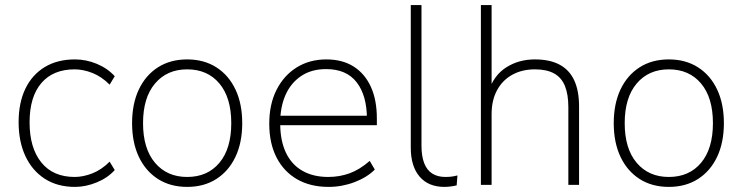

<svg xmlns="http://www.w3.org/2000/svg" viewBox="-20 -725 2912 753"><path d="M274 8Q205 8 155.5 -24Q106 -56 79.5 -113Q53 -170 53 -246Q53 -322 79.5 -377Q106 -432 155.5 -462Q205 -492 274 -492Q318 -492 360 -474.5Q402 -457 430 -426L410 -393Q378 -425 342 -439Q306 -453 273 -453Q188 -453 142 -399Q96 -345 96 -245Q96 -145 142 -88Q188 -31 273 -31Q306 -31 342 -45Q378 -59 410 -91L430 -58Q402 -27 359 -9.5Q316 8 274 8Z M714 8Q648 8 599.5 -23Q551 -54 524.5 -110Q498 -166 498 -242Q498 -318 524.5 -374Q551 -430 599.5 -461Q648 -492 714 -492Q780 -492 828.5 -461Q877 -430 903.5 -374Q930 -318 930 -242Q930 -166 903.5 -110Q877 -54 828.5 -23Q780 8 714 8ZM714 -31Q794 -31 840.5 -86.5Q887 -142 887 -242Q887 -342 840.5 -397.5Q794 -453 714 -453Q635 -453 588 -397.5Q541 -342 541 -242Q541 -142 588 -86.5Q635 -31 714 -31Z M1269 8Q1197 8 1145 -22Q1093 -52 1064.5 -107.5Q1036 -163 1036 -240Q1036 -316 1064.5 -372.5Q1093 -429 1143.5 -460.5Q1194 -492 1260 -492Q1323 -492 1367 -464Q1411 -436 1434.5 -384.5Q1458 -333 1458 -260V-234H1063V-271H1436L1419 -259Q1419 -350 1379 -402Q1339 -454 1259 -454Q1201 -454 1160.5 -426.5Q1120 -399 1099.5 -352Q1079 -305 1079 -245V-240Q1079 -174 1101 -127Q1123 -80 1165.5 -55.5Q1208 -31 1267 -31Q1312 -31 1351.5 -45.5Q1391 -60 1430 -94L1450 -60Q1419 -29 1370 -10.5Q1321 8 1269 8Z M1723 8Q1660 8 1625.5 -32.5Q1591 -73 1591 -146V-705H1633V-153Q1633 -113 1643.5 -85.5Q1654 -58 1675 -44.5Q1696 -31 1727 -31Q1740 -31 1751.5 -32.5Q1763 -34 1774 -37L1771 2Q1758 5 1746 6.5Q1734 8 1723 8Z M1866 0V-705H1908V-366H1896Q1916 -429 1965 -460.5Q2014 -492 2078 -492Q2136 -492 2174.5 -471.5Q2213 -451 2232 -410Q2251 -369 2251 -308V0H2209V-304Q2209 -355 2195.5 -388Q2182 -421 2153 -437Q2124 -453 2078 -453Q2027 -453 1988.5 -431.5Q1950 -410 1929 -370.5Q1908 -331 1908 -278V0Z M2603 8Q2537 8 2488.5 -23Q2440 -54 2413.5 -110Q2387 -166 2387 -242Q2387 -318 2413.5 -374Q2440 -430 2488.5 -461Q2537 -492 2603 -492Q2669 -492 2717.5 -461Q2766 -430 2792.5 -374Q2819 -318 2819 -242Q2819 -166 2792.5 -110Q2766 -54 2717.5 -23Q2669 8 2603 8ZM2603 -31Q2683 -31 2729.5 -86.5Q2776 -142 2776 -242Q2776 -342 2729.5 -397.5Q2683 -453 2603 -453Q2524 -453 2477 -397.5Q2430 -342 2430 -242Q2430 -142 2477 -86.5Q2524 -31 2603 -31Z"/></svg>

Font: Nunito Sans 12pt ExtraLight 12pt ExtraLight
Style: Regular
Weight: 250
Version: Version 3.101;gftools[0.9.27]